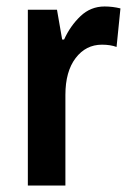

<svg xmlns="http://www.w3.org/2000/svg" viewBox="-20 -573 403 593"><path d="M303 -553Q328 -553 352 -547L340 -428Q321 -435 295 -435Q245 -435 213.5 -393.5Q182 -352 182 -280V0H66V-543H156L172 -451H178Q197 -493 228.5 -523Q260 -553 303 -553Z"/></svg>

Font: Noto Sans Condensed SemiBold
Style: Regular
Weight: 600
Width: 3
Designer: Monotype Design Team
Foundry: Monotype Imaging Inc.
Version: Version 2.013; ttfautohint (v1.8.4.7-5d5b)